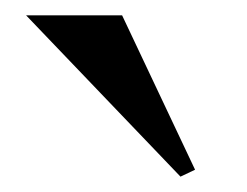

<svg xmlns="http://www.w3.org/2000/svg" viewBox="-20 -775 321 250"><path d="M215 -545 234 -554 139 -755H14Z"/></svg>

Font: Sinistre
Style: Bold
Weight: 700
Designer: Jules Durand
Foundry: Collletttivo
Version: Version 69.420;Glyphs 3.2 (3217)